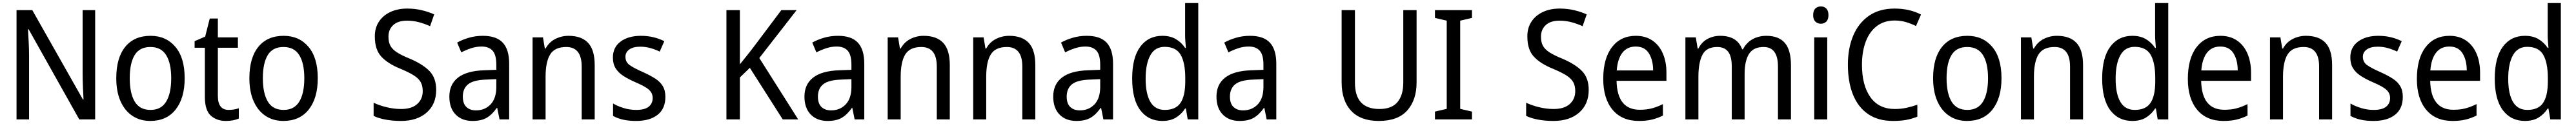

<svg xmlns="http://www.w3.org/2000/svg" viewBox="-20 -873 16835 810"><path d="M602 -93H498L167 -682H163Q165 -645 167.5 -598.5Q170 -552 170 -506V-93H88V-807H191L522 -223H526Q524 -254 522 -304Q520 -354 520 -395V-807H602Z M1187 -362Q1187 -232 1128 -157.5Q1069 -83 962 -83Q895 -83 845 -116.5Q795 -150 767.5 -212.5Q740 -275 740 -362Q740 -495 798.5 -567Q857 -639 964 -639Q1065 -639 1126 -567.5Q1187 -496 1187 -362ZM828 -362Q828 -264 860.5 -209.5Q893 -155 964 -155Q1033 -155 1066 -209Q1099 -263 1099 -362Q1099 -460 1066 -513Q1033 -566 963 -566Q892 -566 860 -513Q828 -460 828 -362Z M1475 -155Q1492 -155 1510 -158Q1528 -161 1541 -166V-99Q1507 -83 1456 -83Q1397 -83 1358 -117.5Q1319 -152 1319 -241V-561H1252V-604L1321 -634L1351 -752H1404V-629H1535V-561H1404V-246Q1404 -155 1475 -155Z M2057 -362Q2057 -232 1998 -157.5Q1939 -83 1832 -83Q1765 -83 1715 -116.5Q1665 -150 1637.5 -212.5Q1610 -275 1610 -362Q1610 -495 1668.5 -567Q1727 -639 1834 -639Q1935 -639 1996 -567.5Q2057 -496 2057 -362ZM1698 -362Q1698 -264 1730.5 -209.5Q1763 -155 1834 -155Q1903 -155 1936 -209Q1969 -263 1969 -362Q1969 -460 1936 -513Q1903 -566 1833 -566Q1762 -566 1730 -513Q1698 -460 1698 -362Z M2831 -286Q2831 -192 2768.5 -137.5Q2706 -83 2601 -83Q2547 -83 2501 -91.5Q2455 -100 2422 -116V-202Q2457 -185 2505.5 -173Q2554 -161 2602 -161Q2671 -161 2707 -193.5Q2743 -226 2743 -278Q2743 -313 2729.5 -337Q2716 -361 2684 -381Q2652 -401 2597 -424Q2515 -457 2472.5 -503Q2430 -549 2430 -633Q2429 -689 2456 -730.5Q2483 -772 2531 -794.5Q2579 -817 2641 -817Q2693 -817 2738 -806Q2783 -795 2818 -779L2791 -702Q2756 -718 2718 -728Q2680 -738 2640 -738Q2581 -738 2550 -709Q2519 -680 2519 -634Q2519 -597 2532 -573.5Q2545 -550 2575.5 -530.5Q2606 -511 2658 -490Q2743 -454 2787 -409Q2831 -364 2831 -286Z M3136 -639Q3225 -639 3266.5 -594Q3308 -549 3308 -457V-93H3245L3230 -168H3227Q3197 -125 3161.5 -104Q3126 -83 3068 -83Q2999 -83 2958 -125Q2917 -167 2917 -242Q2917 -322 2973.5 -366Q3030 -410 3144 -414L3224 -417V-450Q3224 -515 3199.5 -542Q3175 -569 3128 -569Q3093 -569 3059.5 -558Q3026 -547 2995 -531L2968 -595Q3002 -614 3045 -626.5Q3088 -639 3136 -639ZM3156 -353Q3073 -350 3039 -322Q3005 -294 3005 -242Q3005 -196 3028.5 -174Q3052 -152 3091 -152Q3149 -152 3186.5 -191Q3224 -230 3224 -306V-356Z M3696 -639Q3781 -639 3824 -593Q3867 -547 3867 -448V-93H3782V-438Q3782 -566 3681 -566Q3606 -566 3576 -517.5Q3546 -469 3546 -371V-93H3461V-629H3529L3541 -556H3546Q3569 -598 3609.5 -618.5Q3650 -639 3696 -639Z M4329 -240Q4329 -163 4278 -123Q4227 -83 4138 -83Q4089 -83 4052 -91.5Q4015 -100 3987 -116V-197Q4015 -180 4055.5 -167.5Q4096 -155 4138 -155Q4194 -155 4220 -176Q4246 -197 4246 -233Q4246 -264 4222.5 -286Q4199 -308 4133 -336Q4087 -356 4054.5 -377Q4022 -398 4004 -426.5Q3986 -455 3986 -498Q3986 -564 4036.5 -601.5Q4087 -639 4169 -639Q4212 -639 4250 -630Q4288 -621 4322 -604L4292 -536Q4263 -550 4231 -559Q4199 -568 4165 -568Q4119 -568 4093.5 -550Q4068 -532 4068 -502Q4068 -468 4094.5 -448.5Q4121 -429 4187 -400Q4231 -380 4263 -359.5Q4295 -339 4312 -310.5Q4329 -282 4329 -240Z M5197 -93H5096L4881 -430L4816 -367V-93H4728V-807H4816V-453Q4837 -479 4862 -510Q4887 -541 4914 -577L5087 -807H5187L4943 -494Z M5457 -639Q5546 -639 5587.5 -594Q5629 -549 5629 -457V-93H5566L5551 -168H5548Q5518 -125 5482.5 -104Q5447 -83 5389 -83Q5320 -83 5279 -125Q5238 -167 5238 -242Q5238 -322 5294.5 -366Q5351 -410 5465 -414L5545 -417V-450Q5545 -515 5520.5 -542Q5496 -569 5449 -569Q5414 -569 5380.5 -558Q5347 -547 5316 -531L5289 -595Q5323 -614 5366 -626.5Q5409 -639 5457 -639ZM5477 -353Q5394 -350 5360 -322Q5326 -294 5326 -242Q5326 -196 5349.5 -174Q5373 -152 5412 -152Q5470 -152 5507.5 -191Q5545 -230 5545 -306V-356Z M6017 -639Q6102 -639 6145 -593Q6188 -547 6188 -448V-93H6103V-438Q6103 -566 6002 -566Q5927 -566 5897 -517.5Q5867 -469 5867 -371V-93H5782V-629H5850L5862 -556H5867Q5890 -598 5930.5 -618.5Q5971 -639 6017 -639Z M6576 -639Q6661 -639 6704 -593Q6747 -547 6747 -448V-93H6662V-438Q6662 -566 6561 -566Q6486 -566 6456 -517.5Q6426 -469 6426 -371V-93H6341V-629H6409L6421 -556H6426Q6449 -598 6489.5 -618.5Q6530 -639 6576 -639Z M7083 -639Q7172 -639 7213.5 -594Q7255 -549 7255 -457V-93H7192L7177 -168H7174Q7144 -125 7108.5 -104Q7073 -83 7015 -83Q6946 -83 6905 -125Q6864 -167 6864 -242Q6864 -322 6920.5 -366Q6977 -410 7091 -414L7171 -417V-450Q7171 -515 7146.5 -542Q7122 -569 7075 -569Q7040 -569 7006.5 -558Q6973 -547 6942 -531L6915 -595Q6949 -614 6992 -626.5Q7035 -639 7083 -639ZM7103 -353Q7020 -350 6986 -322Q6952 -294 6952 -242Q6952 -196 6975.5 -174Q6999 -152 7038 -152Q7096 -152 7133.5 -191Q7171 -230 7171 -306V-356Z M7577 -83Q7486 -83 7433 -153Q7380 -223 7380 -360Q7380 -497 7433 -568Q7486 -639 7577 -639Q7630 -639 7666.5 -617Q7703 -595 7726 -560H7731Q7730 -577 7728 -599.5Q7726 -622 7726 -638V-853H7812V-93H7743L7731 -164H7726Q7703 -128 7667 -105.5Q7631 -83 7577 -83ZM7593 -155Q7665 -155 7696 -201Q7727 -247 7727 -341V-362Q7727 -463 7697 -515Q7667 -567 7592 -567Q7529 -567 7498.5 -511.5Q7468 -456 7468 -359Q7468 -260 7499 -207.5Q7530 -155 7593 -155Z M8150 -639Q8239 -639 8280.5 -594Q8322 -549 8322 -457V-93H8259L8244 -168H8241Q8211 -125 8175.5 -104Q8140 -83 8082 -83Q8013 -83 7972 -125Q7931 -167 7931 -242Q7931 -322 7987.5 -366Q8044 -410 8158 -414L8238 -417V-450Q8238 -515 8213.5 -542Q8189 -569 8142 -569Q8107 -569 8073.5 -558Q8040 -547 8009 -531L7982 -595Q8016 -614 8059 -626.5Q8102 -639 8150 -639ZM8170 -353Q8087 -350 8053 -322Q8019 -294 8019 -242Q8019 -196 8042.5 -174Q8066 -152 8105 -152Q8163 -152 8200.5 -191Q8238 -230 8238 -306V-356Z M9239 -335Q9239 -220 9178 -151.5Q9117 -83 8992 -83Q8873 -83 8811 -149.5Q8749 -216 8749 -336V-807H8836V-333Q8836 -161 8996 -161Q9077 -161 9114.5 -206.5Q9152 -252 9152 -334V-807H9239Z M9601 -93H9359V-144L9436 -162V-738L9359 -756V-807H9601V-756L9524 -738V-162L9601 -144Z M10364 -286Q10364 -192 10301.5 -137.5Q10239 -83 10134 -83Q10080 -83 10034 -91.5Q9988 -100 9955 -116V-202Q9990 -185 10038.5 -173Q10087 -161 10135 -161Q10204 -161 10240 -193.5Q10276 -226 10276 -278Q10276 -313 10262.5 -337Q10249 -361 10217 -381Q10185 -401 10130 -424Q10048 -457 10005.5 -503Q9963 -549 9963 -633Q9962 -689 9989 -730.5Q10016 -772 10064 -794.5Q10112 -817 10174 -817Q10226 -817 10271 -806Q10316 -795 10351 -779L10324 -702Q10289 -718 10251 -728Q10213 -738 10173 -738Q10114 -738 10083 -709Q10052 -680 10052 -634Q10052 -597 10065 -573.5Q10078 -550 10108.5 -530.5Q10139 -511 10191 -490Q10276 -454 10320 -409Q10364 -364 10364 -286Z M10672 -639Q10735 -639 10780 -608.5Q10825 -578 10848.5 -523.5Q10872 -469 10872 -399V-345H10546Q10550 -156 10698 -156Q10741 -156 10776 -165Q10811 -174 10849 -193V-118Q10812 -100 10775.5 -91.5Q10739 -83 10692 -83Q10581 -83 10520 -156Q10459 -229 10459 -357Q10459 -491 10516 -565Q10573 -639 10672 -639ZM10671 -569Q10616 -569 10584.5 -529Q10553 -489 10547 -413H10785Q10785 -480 10757.5 -524.5Q10730 -569 10671 -569Z M11525 -639Q11606 -639 11646 -592.5Q11686 -546 11686 -446V-93H11601V-438Q11601 -566 11507 -566Q11440 -566 11411.5 -520.5Q11383 -475 11383 -389V-93H11299V-439Q11299 -504 11275.5 -535Q11252 -566 11204 -566Q11133 -566 11107 -514.5Q11081 -463 11081 -372V-93H10996V-629H11064L11076 -556H11081Q11102 -598 11140 -618.5Q11178 -639 11223 -639Q11335 -639 11367 -551H11372Q11396 -596 11436 -617.5Q11476 -639 11525 -639Z M11882 -831Q11903 -831 11917 -817Q11931 -803 11931 -774Q11931 -746 11917 -732Q11903 -718 11882 -718Q11860 -718 11845.5 -732Q11831 -746 11831 -774Q11831 -803 11845 -817Q11859 -831 11882 -831ZM11923 -629V-93H11838V-629Z M12363 -739Q12295 -739 12247 -702.5Q12199 -666 12174.5 -600.5Q12150 -535 12150 -450Q12150 -316 12205 -238.5Q12260 -161 12365 -161Q12405 -161 12441.5 -169Q12478 -177 12512 -189V-111Q12478 -97 12440.5 -90Q12403 -83 12353 -83Q12256 -83 12190.5 -127.5Q12125 -172 12091.5 -254.5Q12058 -337 12058 -451Q12058 -557 12092.5 -639.5Q12127 -722 12195 -769.5Q12263 -817 12363 -817Q12461 -817 12536 -778L12503 -703Q12473 -718 12438.5 -728.5Q12404 -739 12363 -739Z M13062 -362Q13062 -232 13003 -157.5Q12944 -83 12837 -83Q12770 -83 12720 -116.5Q12670 -150 12642.5 -212.5Q12615 -275 12615 -362Q12615 -495 12673.5 -567Q12732 -639 12839 -639Q12940 -639 13001 -567.5Q13062 -496 13062 -362ZM12703 -362Q12703 -264 12735.5 -209.5Q12768 -155 12839 -155Q12908 -155 12941 -209Q12974 -263 12974 -362Q12974 -460 12941 -513Q12908 -566 12838 -566Q12767 -566 12735 -513Q12703 -460 12703 -362Z M13424 -639Q13509 -639 13552 -593Q13595 -547 13595 -448V-93H13510V-438Q13510 -566 13409 -566Q13334 -566 13304 -517.5Q13274 -469 13274 -371V-93H13189V-629H13257L13269 -556H13274Q13297 -598 13337.5 -618.5Q13378 -639 13424 -639Z M13917 -83Q13826 -83 13773 -153Q13720 -223 13720 -360Q13720 -497 13773 -568Q13826 -639 13917 -639Q13970 -639 14006.5 -617Q14043 -595 14066 -560H14071Q14070 -577 14068 -599.5Q14066 -622 14066 -638V-853H14152V-93H14083L14071 -164H14066Q14043 -128 14007 -105.5Q13971 -83 13917 -83ZM13933 -155Q14005 -155 14036 -201Q14067 -247 14067 -341V-362Q14067 -463 14037 -515Q14007 -567 13932 -567Q13869 -567 13838.5 -511.5Q13808 -456 13808 -359Q13808 -260 13839 -207.5Q13870 -155 13933 -155Z M14493 -639Q14556 -639 14601 -608.5Q14646 -578 14669.5 -523.5Q14693 -469 14693 -399V-345H14367Q14371 -156 14519 -156Q14562 -156 14597 -165Q14632 -174 14670 -193V-118Q14633 -100 14596.5 -91.5Q14560 -83 14513 -83Q14402 -83 14341 -156Q14280 -229 14280 -357Q14280 -491 14337 -565Q14394 -639 14493 -639ZM14492 -569Q14437 -569 14405.5 -529Q14374 -489 14368 -413H14606Q14606 -480 14578.5 -524.5Q14551 -569 14492 -569Z M15052 -639Q15137 -639 15180 -593Q15223 -547 15223 -448V-93H15138V-438Q15138 -566 15037 -566Q14962 -566 14932 -517.5Q14902 -469 14902 -371V-93H14817V-629H14885L14897 -556H14902Q14925 -598 14965.5 -618.5Q15006 -639 15052 -639Z M15685 -240Q15685 -163 15634 -123Q15583 -83 15494 -83Q15445 -83 15408 -91.5Q15371 -100 15343 -116V-197Q15371 -180 15411.5 -167.5Q15452 -155 15494 -155Q15550 -155 15576 -176Q15602 -197 15602 -233Q15602 -264 15578.5 -286Q15555 -308 15489 -336Q15443 -356 15410.5 -377Q15378 -398 15360 -426.5Q15342 -455 15342 -498Q15342 -564 15392.5 -601.5Q15443 -639 15525 -639Q15568 -639 15606 -630Q15644 -621 15678 -604L15648 -536Q15619 -550 15587 -559Q15555 -568 15521 -568Q15475 -568 15449.5 -550Q15424 -532 15424 -502Q15424 -468 15450.5 -448.5Q15477 -429 15543 -400Q15587 -380 15619 -359.5Q15651 -339 15668 -310.5Q15685 -282 15685 -240Z M15990 -639Q16053 -639 16098 -608.5Q16143 -578 16166.5 -523.5Q16190 -469 16190 -399V-345H15864Q15868 -156 16016 -156Q16059 -156 16094 -165Q16129 -174 16167 -193V-118Q16130 -100 16093.5 -91.5Q16057 -83 16010 -83Q15899 -83 15838 -156Q15777 -229 15777 -357Q15777 -491 15834 -565Q15891 -639 15990 -639ZM15989 -569Q15934 -569 15902.5 -529Q15871 -489 15865 -413H16103Q16103 -480 16075.5 -524.5Q16048 -569 15989 -569Z M16483 -83Q16392 -83 16339 -153Q16286 -223 16286 -360Q16286 -497 16339 -568Q16392 -639 16483 -639Q16536 -639 16572.5 -617Q16609 -595 16632 -560H16637Q16636 -577 16634 -599.5Q16632 -622 16632 -638V-853H16718V-93H16649L16637 -164H16632Q16609 -128 16573 -105.5Q16537 -83 16483 -83ZM16499 -155Q16571 -155 16602 -201Q16633 -247 16633 -341V-362Q16633 -463 16603 -515Q16573 -567 16498 -567Q16435 -567 16404.5 -511.5Q16374 -456 16374 -359Q16374 -260 16405 -207.5Q16436 -155 16499 -155Z"/></svg>

Font: Noto Sans Kannada UI SemiCondensed
Style: Regular
Weight: 400
Width: 4
Designer: Jelle Bosma - Monotype Design Team
Foundry: Monotype Imaging Inc.
Version: Version 2.005; ttfautohint (v1.8.4.7-5d5b)